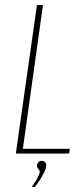

<svg xmlns="http://www.w3.org/2000/svg" viewBox="-20 -611 336 764"><path d="M43 0 127 -591H151L71 -19H258L255 0ZM106 133Q122 111 130 95.5Q138 80 138 73Q138 68 135.5 65Q133 62 130 58Q127 54 127 47Q127 41 132.5 35Q138 29 146 29Q154 29 159 34Q164 39 164 47Q164 57 157 72Q150 87 140 103Q130 119 119 133Z"/></svg>

Font: Alumni Sans Thin Thin
Style: Italic
Weight: 250
Italic angle: -8°
Version: Version 1.016